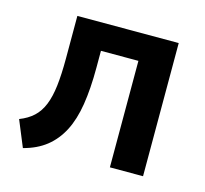

<svg xmlns="http://www.w3.org/2000/svg" viewBox="-80 -584 735 688"><g transform="rotate(15 287.0 -240.0)"><path d="M60 14 20 -83Q51 -95 71.5 -114Q92 -133 104 -162.5Q116 -192 121 -234.5Q126 -277 126 -336V-494H502V0H379V-395H240V-332Q240 -254 230.5 -195Q221 -136 199.5 -94.5Q178 -53 144 -26Q110 1 60 14Z"/></g></svg>

Font: Nunito Sans 10pt SemiCondensed
Style: Bold
Weight: 700
Width: 4
Designer: Vernon Adams
Foundry: Vernon Adams
Version: Version 3.101;gftools[0.9.27]